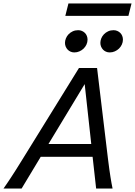

<svg xmlns="http://www.w3.org/2000/svg" viewBox="-30 -1093 782 1113"><path d="M251 -258.3H499L460.9 -605.5ZM506.8 -184.1H206.1L95.2 0H-9.8Q0.5 -14.6 11.2 -30.3Q22 -45.9 34.9 -65.9Q47.9 -85.9 64 -111.1Q80.1 -136.2 100.6 -169.9L427.7 -698.7H532.7L596.2 -169.9Q600.1 -136.7 603.8 -111.3Q607.4 -85.9 610.6 -65.9Q613.8 -45.9 616.7 -30Q619.6 -14.2 622.6 0H527.3ZM477.5 -863.3Q477.5 -848.6 471.4 -835.2Q465.3 -821.8 454.8 -811.5Q444.3 -801.3 430.4 -795.2Q416.5 -789.1 400.9 -789.1Q389.2 -789.1 379.2 -793.5Q369.1 -797.9 362.1 -805.4Q355 -813 350.8 -823Q346.7 -833 346.7 -844.2Q346.7 -857.4 352.1 -870.6Q357.4 -883.8 367.4 -894.3Q377.4 -904.8 391.6 -911.4Q405.8 -918 423.3 -918Q435.1 -918 445.1 -913.6Q455.1 -909.2 462.4 -901.9Q469.7 -894.5 473.6 -884.5Q477.5 -874.5 477.5 -863.3ZM682.6 -863.3Q682.6 -848.6 676.5 -835.2Q670.4 -821.8 659.9 -811.5Q649.4 -801.3 635.5 -795.2Q621.6 -789.1 606 -789.1Q594.2 -789.1 584.2 -793.5Q574.2 -797.9 567.1 -805.4Q560.1 -813 555.9 -823Q551.8 -833 551.8 -844.2Q551.8 -857.4 557.1 -870.6Q562.5 -883.8 572.5 -894.3Q582.5 -904.8 596.7 -911.4Q610.8 -918 628.4 -918Q640.1 -918 650.1 -913.6Q660.2 -909.2 667.5 -901.9Q674.8 -894.5 678.7 -884.5Q682.6 -874.5 682.6 -863.3ZM366.7 -1072.8H732.4L714.4 -1001H348.6Z"/></svg>

Font: Andika New Basic
Style: Italic
Weight: 400
Italic angle: -14°
Designer: Victor Gaultney, Annie Olsen, Julie Remington, Don Collingsworth, Eric Hays
Foundry: SIL International
Version: Version 5.500